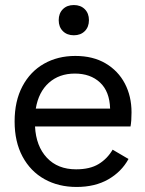

<svg xmlns="http://www.w3.org/2000/svg" viewBox="-20 -732 576 762"><path d="M284 10Q212 10 156.5 -21Q101 -52 69.5 -110.5Q38 -169 38 -250Q38 -331 69 -389.5Q100 -448 154.5 -479Q209 -510 279 -510Q349 -510 399 -480.5Q449 -451 475.5 -400.5Q502 -350 502 -286Q502 -269 501 -255Q500 -241 498 -230H119Q123 -152 166 -106Q209 -60 282 -60Q337 -60 371.5 -81Q406 -102 427 -138L490 -101Q462 -50 409.5 -20Q357 10 284 10ZM122 -301H417Q415 -369 377 -404.5Q339 -440 277 -440Q215 -440 174 -403.5Q133 -367 122 -301ZM273 -712Q300 -712 316.5 -695.5Q333 -679 333 -652Q333 -625 316.5 -608.5Q300 -592 273 -592Q246 -592 229.5 -608.5Q213 -625 213 -652Q213 -679 229.5 -695.5Q246 -712 273 -712Z"/></svg>

Font: Prodigy Sans
Style: Regular
Weight: 400
Designer: Wei Huang
Foundry: Wei Huang
Version: Version 1.003; ttfautohint (v1.8.3)